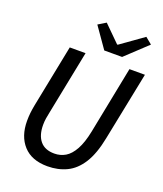

<svg xmlns="http://www.w3.org/2000/svg" viewBox="-156 -959 912 1073"><g transform="rotate(20 300.0 -422.5)"><path d="M254 12Q160 12 110.5 -42.5Q61 -97 61 -188Q61 -213 63.5 -235.5Q66 -258 71 -284L145 -655H239L164 -279Q159 -257 156 -237Q153 -217 153 -198Q153 -136 181.5 -102Q210 -68 266 -68Q302 -68 331.5 -85.5Q361 -103 384 -144.5Q407 -186 421 -256L500 -655H592L510 -248Q491 -151 455 -94Q419 -37 368 -12.5Q317 12 254 12ZM332 -705 246 -828 292 -856 388 -761H392L527 -857L566 -825L438 -705Z"/></g></svg>

Font: Source Code Pro ExtraLight Medium
Style: Italic
Weight: 500
Italic angle: -11°
Monospace: yes
Version: Version 1.016;hotconv 1.0.116;makeotfexe 2.5.65601